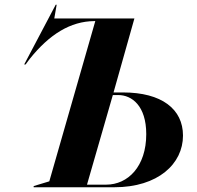

<svg xmlns="http://www.w3.org/2000/svg" viewBox="-20 -790 831 810"><path d="M122 0H462C647 0 752 -99 752 -218C752 -330 662 -400 499 -400H459L547 -712H209L219 -770H215L82 -518H88L105 -541C189 -646 278 -700 377 -701H382L188 -25L122 -5ZM347 -11 456 -389H479C536 -389 597 -344 597 -224C597 -88 520 -11 428 -11Z"/></svg>

Font: Nyght Serif Bold Italic
Style: Regular
Weight: 700
Italic angle: -16°
Designer: Maksym Kobuzan
Version: Version 0.410;Glyphs 3.1.2 (3151)